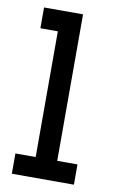

<svg xmlns="http://www.w3.org/2000/svg" viewBox="-77 -693 445 737"><g transform="rotate(10 145.0 -325.0)"><path d="M265 0H23V-79H102V-569H34V-650H186V-79H265Z"/></g></svg>

Font: Josefin Slab
Style: Bold
Weight: 700
Designer: Santiago Orozco
Foundry: Typemade
Version: Version 2.000